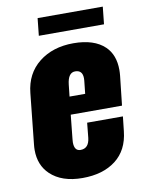

<svg xmlns="http://www.w3.org/2000/svg" viewBox="-84 -786 648 857"><g transform="rotate(-10 240.5 -358.0)"><path d="M138.2 -648.4H433.6L441.9 -727.1H146.5ZM220.7 10.7C282.6 10.7 332.8 -4.1 371.3 -33.7C409.9 -63.3 432.1 -106.4 438 -163.1L445.3 -229H283.2L276.4 -161.1C272.8 -129.9 258.5 -114.3 233.4 -114.3C214.5 -114.3 205.1 -127.4 205.1 -153.8C205.1 -158 205.4 -162.8 206.1 -168L217.3 -276.9H449.7L464.4 -409.7C465.3 -418.8 465.8 -427.6 465.8 -436C465.8 -481.6 452.5 -517.3 425.8 -543C393.9 -573.6 346.5 -588.9 283.7 -588.9C221.2 -588.9 169.2 -572.4 127.7 -539.6C86.2 -506.7 62.5 -461.3 56.6 -403.3L32.7 -174.8C31.7 -166 31.2 -157.6 31.2 -149.4C31.2 -103.5 45.9 -66.6 75.2 -38.6C109.7 -5.7 158.2 10.7 220.7 10.7ZM226.1 -357.4 231.9 -410.6C235.8 -446.1 248.5 -463.9 270 -463.9C292.5 -463.9 303.7 -451.3 303.7 -426.3C303.7 -423 303.5 -419.6 303.2 -416L296.9 -357.4Z"/></g></svg>

Font: Oswald
Style: Heavy
Weight: 800
Designer: Vernon Adams
Foundry: Vernon Adams
Version: 3.0; ttfautohint (v0.95.6-bc232) -l 8 -r 50 -G 200 -x 0 -w "